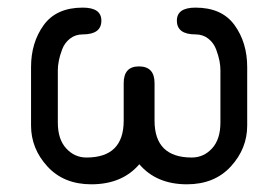

<svg xmlns="http://www.w3.org/2000/svg" viewBox="-20 -477 730 504"><path d="M345.7 -45.9Q300.8 6.8 219.7 6.8Q147.5 6.8 104.5 -40Q61.5 -86.9 61.5 -147.5V-300.8Q61.5 -365.2 94.7 -411.1Q127.9 -457 197.3 -457Q246.1 -457 246.1 -422.9Q246.1 -386.7 197.3 -386.7Q177.7 -386.7 163.6 -375.5Q149.4 -364.3 143.1 -347.2Q136.7 -330.1 134.3 -316.9Q131.8 -303.7 131.8 -293V-155.3Q131.8 -111.3 153.8 -87.4Q175.8 -63.5 207 -63.5Q304.7 -63.5 304.7 -160.2V-258.8Q304.7 -302.7 344.7 -302.7Q385.7 -302.7 385.7 -258.8V-160.2Q385.7 -63.5 483.4 -63.5Q514.6 -63.5 536.6 -87.4Q558.6 -111.3 558.6 -155.3V-293Q558.6 -303.7 556.2 -316.9Q553.7 -330.1 547.4 -347.2Q541 -364.3 526.9 -375.5Q512.7 -386.7 493.2 -386.7Q444.3 -386.7 444.3 -422.9Q444.3 -457 493.2 -457Q562.5 -457 595.7 -411.1Q628.9 -365.2 628.9 -300.8V-147.5Q628.9 -86.9 585.9 -40Q543 6.8 470.7 6.8Q390.6 6.8 345.7 -45.9Z"/></svg>

Font: Jura
Style: DemiBold
Weight: 600
Version: Version 2.4